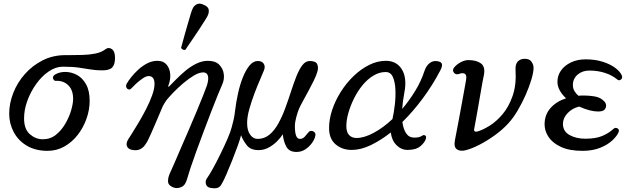

<svg xmlns="http://www.w3.org/2000/svg" viewBox="-20 -809 3436 1045"><path d="M239 12Q173 12 126 -16Q79 -44 54.5 -90.5Q30 -137 30 -190Q30 -246 52 -302.5Q74 -359 115 -405.5Q156 -452 212 -480.5Q268 -509 337 -509Q343 -509 348.5 -509Q354 -509 361 -509Q393 -509 429.5 -510Q466 -511 499 -517.5Q532 -524 554 -541Q571 -554 588.5 -542Q606 -530 606 -494Q606 -457 590.5 -441.5Q575 -426 536 -426Q502 -426 473 -431Q444 -436 408.5 -441Q373 -446 322 -446Q283 -446 245 -420Q207 -394 177 -352Q147 -310 129 -261Q111 -212 111 -165Q111 -106 142.5 -78.5Q174 -51 213 -51Q254 -51 284.5 -75.5Q315 -100 336 -136.5Q357 -173 367.5 -209.5Q378 -246 378 -271Q378 -319 351.5 -345Q325 -371 283 -369Q273 -369 269 -382Q265 -395 281 -404Q305 -418 337 -417.5Q369 -417 399 -401Q429 -385 448.5 -350Q468 -315 468 -260Q468 -212 451 -163.5Q434 -115 403.5 -75.5Q373 -36 331 -12Q289 12 239 12Z M923 211Q895 200 894.5 178Q894 156 906 131Q912 119 927 84Q942 49 963 0.5Q984 -48 1007 -101Q1030 -154 1050.5 -203.5Q1071 -253 1086 -290.5Q1101 -328 1106 -343Q1117 -378 1111.5 -396.5Q1106 -415 1086 -415Q1064 -415 1035.5 -398Q1007 -381 977.5 -356Q948 -331 924 -306Q900 -281 887 -265Q882 -258 876 -248.5Q870 -239 866 -231Q861 -219 850.5 -194.5Q840 -170 828 -141.5Q816 -113 804.5 -87.5Q793 -62 786 -47Q779 -33 768 -18Q757 -3 739.5 4.5Q722 12 695 6Q676 1 670.5 -14.5Q665 -30 678 -51Q683 -59 699 -84Q715 -109 735.5 -143.5Q756 -178 775.5 -216Q795 -254 808 -290Q821 -326 821 -352Q821 -395 789 -395Q775 -395 755.5 -381.5Q736 -368 719 -352Q702 -336 694 -327Q687 -320 679 -322.5Q671 -325 667.5 -334Q664 -343 670 -354Q677 -367 693 -387.5Q709 -408 731.5 -429Q754 -450 781 -464Q808 -478 837 -478Q869 -478 886.5 -457.5Q904 -437 906.5 -406Q909 -375 896 -342Q895 -338 896.5 -337Q898 -336 901 -339Q916 -354 939 -377.5Q962 -401 989.5 -424Q1017 -447 1048.5 -462.5Q1080 -478 1112 -478Q1152 -478 1173 -457Q1194 -436 1198 -406Q1202 -376 1189 -348Q1181 -330 1165 -291Q1149 -252 1129 -200Q1109 -148 1088 -92Q1067 -36 1048 16Q1029 68 1016 107.5Q1003 147 998 166Q989 200 966 209.5Q943 219 923 211ZM989.2 -538Q982.6 -535.4 975.2 -539.2Q967.8 -543 965.7 -548.7Q966.8 -552.8 972.3 -573.3Q977.8 -593.8 985.9 -622.7Q994 -651.6 1002.6 -680.8Q1011.1 -710 1018 -733.1Q1024.9 -756.1 1029 -763.1Q1036.1 -778.7 1052 -786.2Q1067.9 -793.6 1089.2 -782.8Q1113.6 -772.6 1115.9 -756.6Q1118.2 -740.6 1111 -725Q1107.5 -717.1 1094.8 -697.1Q1082.1 -677.1 1065.3 -651.2Q1048.5 -625.3 1031.6 -600.6Q1014.7 -575.8 1002.7 -558.5Q990.8 -541.2 989.2 -538Z M1128 214Q1106 211 1101 193.5Q1096 176 1106 162Q1119 144 1139 108Q1159 72 1180 29Q1201 -14 1218 -53Q1235 -92 1241 -116Q1246 -133 1251.5 -157.5Q1257 -182 1259 -203Q1265 -254 1276 -303Q1287 -352 1303 -391Q1319 -430 1339 -453.5Q1359 -477 1383 -477Q1406 -477 1415.5 -462Q1425 -447 1417 -427Q1411 -411 1396 -377Q1381 -343 1365 -300.5Q1349 -258 1337 -215.5Q1325 -173 1325 -139Q1325 -99 1341.5 -76Q1358 -53 1382 -53Q1419 -53 1446.5 -76Q1474 -99 1495 -137Q1516 -175 1532.5 -220Q1549 -265 1563.5 -310Q1578 -355 1593 -393Q1608 -431 1625.5 -454Q1643 -477 1666 -477Q1699 -477 1706.5 -459.5Q1714 -442 1708 -421Q1702 -399 1688 -370.5Q1674 -342 1658 -312.5Q1642 -283 1628 -257.5Q1614 -232 1607 -216Q1600 -199 1592.5 -171.5Q1585 -144 1585 -122Q1585 -53 1612 -53Q1628 -53 1639.5 -66Q1651 -79 1659 -89Q1665 -97 1675 -96.5Q1685 -96 1692 -89Q1699 -82 1696 -69Q1693 -52 1678.5 -31.5Q1664 -11 1642.5 3.5Q1621 18 1594 18Q1554 18 1538.5 -10.5Q1523 -39 1519 -78Q1508 -60 1488 -40Q1468 -20 1442.5 -6Q1417 8 1387 8Q1344 8 1323.5 -18Q1303 -44 1292 -73Q1287 -52 1273.5 -14.5Q1260 23 1243.5 64.5Q1227 106 1211.5 141.5Q1196 177 1185 195Q1178 208 1165 213Q1152 218 1128 214Z M1894 7Q1842 7 1806.5 -23.5Q1771 -54 1771 -112Q1771 -160 1788 -211Q1805 -262 1835 -309.5Q1865 -357 1904.5 -395Q1944 -433 1989 -455.5Q2034 -478 2080 -478Q2139 -478 2167.5 -431Q2196 -384 2181 -306Q2172 -260 2169 -216Q2208 -262 2240 -314.5Q2272 -367 2290 -422Q2300 -452 2319 -466Q2338 -480 2360 -476Q2383 -473 2385.5 -459.5Q2388 -446 2374 -421Q2334 -345 2281.5 -274Q2229 -203 2170 -145Q2175 -107 2190.5 -83.5Q2206 -60 2235 -60Q2251 -60 2261.5 -63Q2272 -66 2279 -71Q2285 -76 2293.5 -72Q2302 -68 2298 -54Q2293 -35 2269 -14Q2245 7 2198 7Q2164 7 2138 -19Q2112 -45 2107 -88Q2052 -45 1998 -19Q1944 7 1894 7ZM1920 -58Q1962 -58 2014 -86Q2066 -114 2116 -161Q2124 -196 2129 -239.5Q2134 -283 2132 -323.5Q2130 -364 2118 -390.5Q2106 -417 2079 -417Q2044 -417 2011.5 -397Q1979 -377 1952.5 -344.5Q1926 -312 1906.5 -272.5Q1887 -233 1876 -194Q1865 -155 1865 -123Q1865 -90 1880 -74Q1895 -58 1920 -58Z M2513 9Q2484 16 2466.5 3.5Q2449 -9 2456 -46Q2458 -57 2464.5 -90Q2471 -123 2479 -166.5Q2487 -210 2495 -253.5Q2503 -297 2509 -330.5Q2515 -364 2517 -376Q2521 -402 2509 -408Q2497 -414 2480 -407Q2461 -400 2450.5 -413.5Q2440 -427 2452 -442Q2466 -459 2488 -470.5Q2510 -482 2529 -482Q2573 -482 2597.5 -464Q2622 -446 2614 -402Q2612 -395 2606.5 -364.5Q2601 -334 2594 -293.5Q2587 -253 2580 -212.5Q2573 -172 2567.5 -143Q2562 -114 2561 -108Q2557 -87 2581 -94Q2608 -102 2644.5 -124.5Q2681 -147 2715 -187Q2749 -227 2770 -287Q2791 -347 2786 -428Q2784 -459 2798 -474Q2812 -489 2836 -489Q2862 -489 2873 -473Q2884 -457 2884 -440Q2884 -416 2872.5 -377Q2861 -338 2841.5 -293.5Q2822 -249 2797.5 -207.5Q2773 -166 2746 -137Q2716 -104 2674 -73.5Q2632 -43 2589 -21Q2546 1 2513 9Z M3150 12Q3080 12 3034 -9Q2988 -30 2966 -63Q2944 -96 2944 -132Q2944 -184 2976 -220.5Q3008 -257 3061 -274Q3040 -293 3027 -316Q3014 -339 3014 -364Q3014 -398 3033.5 -425.5Q3053 -453 3088 -469.5Q3123 -486 3167 -486Q3219 -486 3260 -473Q3301 -460 3328 -440Q3355 -420 3364 -399Q3370 -385 3360 -376.5Q3350 -368 3340 -376Q3313 -399 3273.5 -412Q3234 -425 3187 -425Q3150 -425 3124 -403Q3098 -381 3098 -346Q3098 -328 3106.5 -313.5Q3115 -299 3128 -288Q3136 -289 3145 -289Q3154 -289 3163 -289Q3183 -289 3211.5 -285Q3240 -281 3258 -267Q3284 -248 3277.5 -225Q3271 -202 3237 -202Q3192 -202 3132 -229Q3095 -220 3069.5 -193.5Q3044 -167 3044 -135Q3044 -94 3080 -74Q3116 -54 3166 -54Q3223 -54 3259 -69.5Q3295 -85 3318 -107Q3329 -117 3340.5 -110.5Q3352 -104 3347 -90Q3339 -70 3314 -46Q3289 -22 3247.5 -5Q3206 12 3150 12Z"/></svg>

Font: Zen Old Mincho
Style: Regular
Weight: 400
Designer: Yoshimichi Ohira
Foundry: Positype
Version: Version 1.001